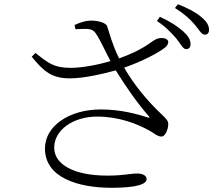

<svg xmlns="http://www.w3.org/2000/svg" viewBox="-20 -847 1040 914"><path d="M866 -613C879 -613 887 -621 887 -637C887 -658 877 -675 852 -698C827 -720 792 -744 741 -767L727 -747C770 -719 797 -689 819 -664C840 -638 851 -613 866 -613ZM955 -682C968 -682 975 -690 975 -705C975 -726 965 -744 937 -767C914 -787 877 -807 827 -827L813 -809C859 -780 883 -757 906 -731C928 -706 938 -682 955 -682ZM313 -474C379 -474 469 -495 531 -512C580 -433 633 -357 688 -294C695 -287 692 -285 683 -288C636 -303 557 -326 460 -326C309 -326 194 -247 194 -140C194 -2 350 47 512 47C632 47 678 29 678 6C678 -10 661 -21 633 -21C600 -21 569 -11 491 -11C332 -11 238 -64 238 -144C238 -228 328 -292 442 -292C543 -292 628 -260 690 -226C716 -211 730 -197 749 -197C767 -197 781 -232 781 -257C780 -273 772 -281 748 -304C681 -367 617 -445 571 -525C658 -555 735 -596 766 -621C779 -632 785 -646 778 -656C768 -668 740 -669 722 -660C692 -644 662 -610 547 -569C516 -631 503 -683 490 -722C485 -739 446 -749 414 -749C395 -749 369 -744 335 -728L339 -708C396 -710 419 -714 436 -688C459 -654 480 -605 506 -556C449 -539 371 -524 317 -524C236 -524 209 -547 149 -595L131 -577C188 -507 226 -474 313 -474Z"/></svg>

Font: Source Han Serif CN Light
Style: Regular
Weight: 300
Designer: Ryoko NISHIZUKA 西塚涼子 (kana & ideographs); Frank Grießhammer (Latin, Greek & Cyrillic); Wenlong ZHANG 张文龙 (bopomofo); San
Foundry: Adobe
Version: Version 2.003;hotconv 1.1.1;makeotfexe 2.6.0